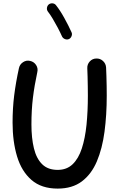

<svg xmlns="http://www.w3.org/2000/svg" viewBox="-20 -1065 699 1133"><path d="M157.7 -705.6Q180.2 -700.7 192.9 -681.4Q205.6 -662.1 200.2 -639.6Q183.1 -560.1 174.3 -488Q165.5 -416 165.5 -330.6Q165.5 -250 180.2 -189.7Q194.8 -129.4 228.8 -95.9Q262.7 -62.5 320.3 -62.5Q374 -62.5 408.7 -95.9Q443.4 -129.4 462.9 -189.2Q482.4 -249 490.5 -328.6Q498.5 -408.2 498.5 -501Q498.5 -524.9 498 -555.2Q497.6 -585.4 496.8 -614.3Q496.1 -643.1 495.1 -662.1Q494.1 -685.1 509.5 -702.1Q524.9 -719.2 547.9 -719.7Q570.8 -720.7 587.6 -705.3Q604.5 -689.9 606 -667Q606.9 -647.5 607.9 -618.2Q608.9 -588.9 609.4 -557.6Q609.9 -526.4 609.9 -501Q609.9 -386.7 596.7 -287.4Q583.5 -188 551.5 -112.5Q519.5 -37.1 463.1 5.4Q406.7 47.9 320.3 47.9Q224.6 47.9 166 -2.9Q107.4 -53.7 80.8 -141.6Q54.2 -229.5 54.2 -341.3Q54.2 -425.8 63.7 -502Q73.2 -578.1 91.8 -663.1Q96.7 -685.5 116.2 -698.2Q135.7 -710.9 157.7 -705.6ZM268.1 -1039.1Q277.8 -1046.4 290.5 -1045.2Q303.2 -1043.9 310.5 -1034.2Q335 -1003.4 359.6 -958.7Q384.3 -914.1 401.9 -875Q407.2 -864.3 402.3 -851.8Q397.5 -839.4 386.7 -834.5Q376 -829.6 363.8 -834.2Q351.6 -838.9 346.2 -849.6Q335.4 -874 320.8 -901.6Q306.2 -929.2 291 -954.6Q275.9 -980 262.7 -996.6Q255.4 -1006.3 257.1 -1018.8Q258.8 -1031.2 268.1 -1039.1Z"/></svg>

Font: Mikhak-DS2-FD SemiBold
Style: Regular
Weight: 600
Designer: Amin Abedi
Version: Version 3.2